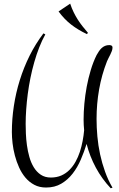

<svg xmlns="http://www.w3.org/2000/svg" viewBox="-20 -837 641 1034"><path d="M568.8 -594.2Q575.7 -594.2 580.8 -591.3Q585.9 -588.4 585.9 -581.1Q585.9 -572.3 582.5 -562.7Q579.1 -553.2 574.2 -543.5Q569.3 -533.7 564.5 -524.4Q559.6 -515.1 556.2 -506.8Q527.3 -433.1 513.7 -355.2Q500 -277.3 500 -196.8Q500 -150.4 504.4 -102.1Q508.8 -53.7 519 -6.1Q529.3 41.5 545.7 87.2Q562 132.8 585.9 173.8L576.2 176.8Q528.8 126.5 496.1 65.7Q463.4 4.9 446.3 -62Q433.1 -19 415 22.9Q397 64.9 370.8 98.4Q344.7 131.8 309.8 152.3Q274.9 172.9 228 172.9Q192.4 172.9 165 158.4Q137.7 144 117.2 119.9Q96.7 95.7 82.8 64.7Q68.8 33.7 60.1 0.5Q51.3 -32.7 47.6 -65.7Q43.9 -98.6 43.9 -126Q43.9 -195.8 54.7 -266.6Q65.4 -337.4 86.7 -405.5Q107.9 -473.6 139.6 -537.4Q171.4 -601.1 213.9 -657.2L224.1 -651.9Q206.1 -619.6 191.2 -581.5Q176.3 -543.5 164.6 -502.2Q152.8 -460.9 144 -417.7Q135.3 -374.5 129.6 -331.5Q124 -288.6 121.1 -247.6Q118.2 -206.5 118.2 -169.9Q118.2 -147.5 119.4 -117.4Q120.6 -87.4 125 -55.2Q129.4 -22.9 138.2 8.3Q147 39.6 162.1 64.2Q177.2 88.9 199.7 104Q222.2 119.1 253.9 119.1Q285.2 119.1 310.1 108.2Q335 97.2 354 78.1Q373 59.1 387 33.9Q400.9 8.8 410.2 -19.5Q419.4 -47.9 425 -77.6Q430.7 -107.4 433.1 -135.7Q430.2 -164.1 430.2 -192.9Q430.2 -232.9 434.3 -278.6Q438.5 -324.2 447 -370.1Q455.6 -416 468.8 -459.7Q481.9 -503.4 500 -540Q505.9 -550.8 512.5 -560.5Q519 -570.3 527.1 -577.9Q535.2 -585.4 545.4 -589.8Q555.7 -594.2 568.8 -594.2ZM448.2 -653.3Q400.4 -675.8 363 -704.8Q325.7 -733.9 295.4 -775.4L357.9 -817.4Q366.2 -792.5 376.5 -771.5Q386.7 -750.5 398.7 -731.7Q410.6 -712.9 424.6 -695.3Q438.5 -677.7 453.6 -660.2Z"/></svg>

Font: Montez
Style: Regular
Weight: 400
Designer: Astigmatic (AOETI)
Foundry: Astigmatic (AOETI)
Version: Version 1.000